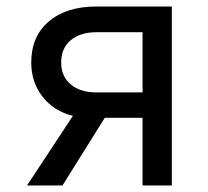

<svg xmlns="http://www.w3.org/2000/svg" viewBox="-20 -570 640 590"><path d="M63 0 204 -214Q146 -228 111 -272.5Q76 -317 76 -378Q76 -458 130 -504Q184 -550 276 -550H508V0H418V-208H302L172 0ZM276 -286H418V-471H276Q227 -471 197.5 -446.5Q168 -422 168 -378Q168 -335 197.5 -310.5Q227 -286 276 -286Z"/></svg>

Font: JetBrainsMono NFM
Style: Regular
Weight: 400
Monospace: yes
Designer: Philipp Nurullin, Konstantin Bulenkov
Foundry: JetBrains
Version: Version 2.304; ttfautohint (v1.8.4.7-5d5b);Nerd Fonts 3.3.0